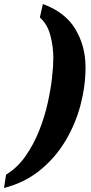

<svg xmlns="http://www.w3.org/2000/svg" viewBox="-60 -796 453 954"><path d="M-40 138 -30 72Q27 37 67 -20.5Q107 -78 134 -145.5Q161 -213 176.5 -282Q192 -351 198.5 -410Q205 -469 205 -508Q205 -565 190 -621Q175 -677 138 -709L153 -776Q265 -735 315 -650.5Q365 -566 365 -462Q365 -369 340 -274Q315 -179 264.5 -95Q214 -11 138 50.5Q62 112 -40 138Z"/></svg>

Font: Noto Serif Tamil Condensed ExtraBold
Style: Italic
Weight: 800
Width: 3
Italic angle: -12°
Designer: Indian Type Foundry, Tom Grace, and the Monotype Design Team
Foundry: Monotype Imaging Inc.
Version: Version 2.003; ttfautohint (v1.8.4.7-5d5b)